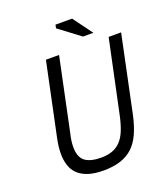

<svg xmlns="http://www.w3.org/2000/svg" viewBox="-156 -980 962 1099"><g transform="rotate(-20 324.5 -430.5)"><path d="M573 -700H649L551 -233Q537 -169 516 -123Q495 -77 463.5 -48Q432 -19 388 -5Q344 9 286 9Q231 9 193 -3.5Q155 -16 131.5 -38.5Q108 -61 97.5 -93.5Q87 -126 87 -165Q87 -206 98 -258L191 -700H271L178 -257Q167 -213 167 -177Q167 -114 200 -89.5Q233 -65 298 -65Q337 -65 366.5 -76Q396 -87 417.5 -110Q439 -133 453.5 -169Q468 -205 479 -256ZM499 -752H436L307 -849L311 -870H412Z"/></g></svg>

Font: PT Sans
Style: Italic
Weight: 400
Italic angle: -12°
Designer: A.Korolkova, O.Umpeleva, V.Yefimov
Foundry: ParaType Ltd
Version: Version 2.003W OFL